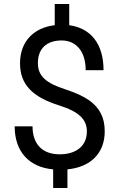

<svg xmlns="http://www.w3.org/2000/svg" viewBox="-20 -846 602 968"><path d="M418 -183C418 -112 366 -68 281 -68C193 -68 144 -120 144 -209H54C54 -81 127 -3 248 8V102H320V8C439 -4 508 -75 508 -184C508 -253 483 -303 427 -342C399 -361 360 -379 311 -395C211 -427 171 -463 171 -528C171 -600 214 -642 291 -642C366 -642 412 -584 412 -492H502C502 -625 438 -704 329 -719V-826H256V-719C147 -706 81 -634 81 -527C81 -422 141 -357 280 -314C380 -282 418 -243 418 -183Z"/></svg>

Font: Noto Sans KR Regular
Style: Regular
Weight: 400
Designer: Ryoko NISHIZUKA  (kana & ideographs); Paul D. Hunt (Latin, Greek & Cyrillic); Wenlong ZHANG  (bopomofo); Sandoll Communi
Foundry: Adobe Systems Incorporated
Version: Version 1.004;PS 1.004;hotconv 1.0.82;makeotf.lib2.5.63406